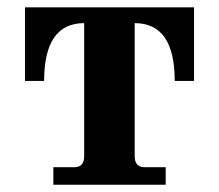

<svg xmlns="http://www.w3.org/2000/svg" viewBox="-20 -509 603 529"><path d="M436.5 0H127V-48.3H185.1Q211.9 -48.3 211.9 -79.1V-445.3Q101.6 -445.3 101.6 -286.1H48.8V-488.8H514.6V-286.1H461.4Q461.4 -445.3 351.1 -445.3V-79.1Q351.1 -48.3 377.9 -48.3H436.5Z"/></svg>

Font: Munson
Style: Bold
Weight: 700
Designer: Paul James MIller
Foundry: High-Logic / Made with FontCreator
Version: Version 2.10;May 5, 2019;FontCreator 11.5.0.2430 64-bit